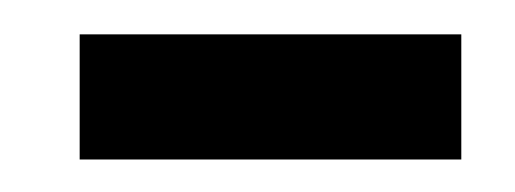

<svg xmlns="http://www.w3.org/2000/svg" viewBox="-20 -372 306 114"><path d="M253.9 -351.6V-277.3H27.3V-351.6Z"/></svg>

Font: Vancouver Drive
Style: Regular
Weight: 400
Designer: Valery Zaveryaev
Foundry: Cyreal (www.cyreal.org)
Version: Version 1.06